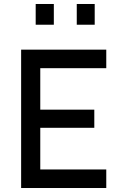

<svg xmlns="http://www.w3.org/2000/svg" viewBox="-20 -943 612 963"><path d="M86 0V-694H513V-601H182V-393H453V-302H182V-93H513V0ZM159 -819V-923H250V-819ZM365 -819V-923H455V-819Z"/></svg>

Font: TypoPRO Titillium Text
Style: 600 wt
Weight: 600
Designer: Accademia di Belle Arti di Urbino and others
Foundry: Accademia di Belle Arti di Urbino and others.
Version: Version 25.000